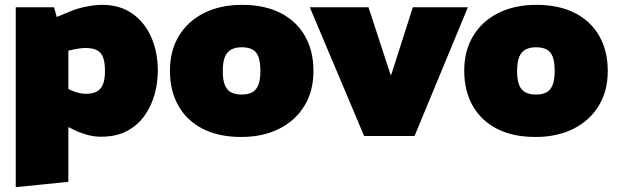

<svg xmlns="http://www.w3.org/2000/svg" viewBox="-20 -555 2552 792"><path d="M45 217V-525H203L214 -485L277 -511Q305 -522 339.5 -528.5Q374 -535 401 -535Q474 -535 525 -499.5Q576 -464 603.5 -402.5Q631 -341 631 -263Q631 -215 618 -167Q605 -119 577 -79Q549 -39 504.5 -15Q460 9 396 9Q368 9 339 1Q310 -7 282 -21L262 -31V195ZM333 -168Q360 -168 377.5 -176.5Q395 -185 404 -205.5Q413 -226 413 -263Q413 -297 405.5 -317.5Q398 -338 380.5 -347.5Q363 -357 333 -357Q319 -357 307 -355Q295 -353 284 -351L262 -346V-188L277 -181Q291 -175 306 -171.5Q321 -168 333 -168Z M975 10Q882 10 816.5 -23.5Q751 -57 716 -118.5Q681 -180 681 -263Q681 -346 718 -407Q755 -468 822 -501.5Q889 -535 979 -535Q1071 -535 1137 -501.5Q1203 -468 1238 -406.5Q1273 -345 1273 -262Q1273 -179 1235.5 -118Q1198 -57 1131 -23.5Q1064 10 975 10ZM977 -165Q1002 -165 1019 -173.5Q1036 -182 1045 -203Q1054 -224 1054 -262Q1054 -301 1045.5 -322Q1037 -343 1020 -351.5Q1003 -360 977 -360Q953 -360 935.5 -351.5Q918 -343 908.5 -322Q899 -301 899 -262Q899 -224 908 -203Q917 -182 934.5 -173.5Q952 -165 977 -165Z M1482 6 1258 -525H1500L1591 -247H1594L1683 -525H1910L1690 6Z M2189 10Q2096 10 2030.5 -23.5Q1965 -57 1930 -118.5Q1895 -180 1895 -263Q1895 -346 1932 -407Q1969 -468 2036 -501.5Q2103 -535 2193 -535Q2285 -535 2351 -501.5Q2417 -468 2452 -406.5Q2487 -345 2487 -262Q2487 -179 2449.5 -118Q2412 -57 2345 -23.5Q2278 10 2189 10ZM2191 -165Q2216 -165 2233 -173.5Q2250 -182 2259 -203Q2268 -224 2268 -262Q2268 -301 2259.5 -322Q2251 -343 2234 -351.5Q2217 -360 2191 -360Q2167 -360 2149.5 -351.5Q2132 -343 2122.5 -322Q2113 -301 2113 -262Q2113 -224 2122 -203Q2131 -182 2148.5 -173.5Q2166 -165 2191 -165Z"/></svg>

Font: REM Black
Style: Regular
Weight: 900
Designer: Octavio Pardo
Foundry: Ashler Design
Version: Version 1.005;gftools[0.9.28]